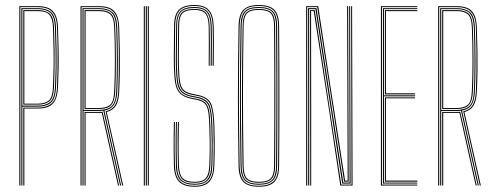

<svg xmlns="http://www.w3.org/2000/svg" viewBox="-20 -720 1911 745"><path d="M55 0V-696H128.2Q150.5 -696 167.4 -689.2Q184.2 -682.5 194 -664.6Q203.8 -646.8 205 -613.5Q206.8 -565.8 207.4 -527.5Q208 -489.2 207.4 -454.2Q206.8 -419.2 205 -381.2Q203.5 -349 194.1 -331Q184.8 -313 167.9 -305.9Q151 -298.8 127.2 -298.8H74.5V0H70.5V-302.5H127.2Q160.2 -302.5 179.8 -318.4Q199.2 -334.2 201.2 -381.5Q202.5 -410.5 203.1 -445.2Q203.8 -480 203.5 -521.8Q203.2 -563.5 201.2 -613.2Q200.2 -644.2 191.2 -661.4Q182.2 -678.5 166.2 -685.4Q150.2 -692.2 128.2 -692.2H59V0ZM62.8 0V-688.2H128.2Q159.2 -688.2 177.4 -673.6Q195.5 -659 197.2 -613.2Q199 -565.8 199.5 -526.8Q200 -487.8 199.5 -452.8Q199 -417.8 197.2 -381.2Q195.2 -336 177.2 -321.1Q159.2 -306.2 127.2 -306.2H66.8V0ZM66.8 -310.2H127.2Q157.8 -310.2 174.6 -324.2Q191.5 -338.2 193.5 -382Q195.2 -417 195.8 -452.8Q196.2 -488.5 195.6 -528Q195 -567.5 193.2 -613Q191.5 -657 174.8 -670.8Q158 -684.5 128.2 -684.5H66.8ZM70.5 -314V-680.8H128.2Q155.5 -680.8 171.8 -668.1Q188 -655.5 189.5 -612.8Q191.2 -565.5 191.8 -525.2Q192.2 -485 191.6 -449.8Q191 -414.5 189.5 -382Q187.8 -341 172.4 -327.5Q157 -314 127.2 -314ZM74.5 -317.8H127.2Q155.8 -317.8 169.8 -330.5Q183.8 -343.2 185.5 -380.8Q187.2 -418.2 187.9 -454.1Q188.5 -490 187.9 -528.9Q187.2 -567.8 185.5 -614Q184.2 -649 171.4 -662.9Q158.5 -676.8 128.2 -676.8H74.5Z M292.5 0V-696H365.8Q389.2 -696 406 -688.9Q422.8 -681.8 432 -663.8Q441.2 -645.8 442.5 -613.5Q444.2 -564.5 444.9 -523.5Q445.5 -482.5 445 -444Q444.5 -405.5 442.5 -364Q441 -329.5 429.9 -310.6Q418.8 -291.8 394.2 -285.2L458 0H454L389.8 -288Q414.2 -293.2 425.8 -311.5Q437.2 -329.8 438.8 -364.5Q440.2 -398.8 440.9 -438.8Q441.5 -478.8 441 -522.8Q440.5 -566.8 438.8 -613.2Q437.8 -644.8 428.5 -661.9Q419.2 -679 403.4 -685.6Q387.5 -692.2 365.8 -692.2H296.5V0ZM308 0V-285.8H364.2Q368.2 -285.8 371.8 -285.9Q375.2 -286 378 -286.2L442 0H438L375 -282.2Q372.5 -282 369.8 -282Q367 -282 364.2 -282H312V0ZM300.2 0V-688.2H365.8Q396.2 -688.2 414.6 -673.9Q433 -659.5 434.8 -613.2Q437.2 -547 437.4 -485.6Q437.5 -424.2 434.8 -363Q433.2 -329.5 421.4 -312.2Q409.5 -295 385 -291L450 0H446L381 -290.5Q377.8 -290.2 373.8 -289.9Q369.8 -289.5 364.8 -289.5H304.2V0ZM304.2 -293.5H364.8Q396.5 -293.5 412.9 -308Q429.2 -322.5 431 -364.8Q433.5 -417.8 433.5 -480.9Q433.5 -544 431 -611Q429.2 -656.5 412.6 -670.5Q396 -684.5 365.8 -684.5H304.2ZM308 -297.2V-680.8H365.8Q393.8 -680.8 409.6 -667.9Q425.5 -655 427 -613Q429.5 -546.2 429.6 -483.8Q429.8 -421.2 427 -364.2Q425.2 -327.2 411.4 -312.2Q397.5 -297.2 364.8 -297.2ZM312 -301H364.8Q392.2 -301 406.8 -312.8Q421.2 -324.5 423 -365Q425.8 -422.2 425.8 -483.9Q425.8 -545.5 423.2 -612.8Q421.8 -652.8 407 -664.8Q392.2 -676.8 365.8 -676.8H312Z M553.5 0V-696H557.5V0ZM538 0V-696H542V0ZM545.8 0V-696H549.8V0Z M735 4.5Q693.8 4.5 674.9 -14.9Q656 -34.2 654.8 -78.2Q654 -107.8 653.8 -135.6Q653.5 -163.5 653.8 -191Q654 -218.5 654.8 -246.5H658.8Q657.8 -210 657.5 -184.6Q657.2 -159.2 657.6 -135.2Q658 -111.2 658.8 -78.2Q660 -36 677.8 -17.6Q695.5 0.8 735 0.8Q772.2 0.8 789.5 -17.8Q806.8 -36.2 808 -78.5Q809.2 -116 809.2 -149.8Q809.2 -183.5 808 -231.2Q806.8 -284.2 797.2 -311.4Q787.8 -338.5 750.5 -347L721.2 -352.8Q700.2 -358 689.6 -368.1Q679 -378.2 675.2 -399.5Q671.5 -420.8 670.5 -459.8Q669.8 -492 670.5 -535.8Q671.2 -579.5 671.2 -618.5Q671.2 -656 685 -670.6Q698.8 -685.2 734.2 -685.2Q767.2 -685.2 779.9 -669.5Q792.5 -653.8 793.5 -617.2Q794.2 -589.2 794.2 -550.6Q794.2 -512 793.5 -465H789.8Q790.2 -507.5 790.2 -551.8Q790.2 -596 789.8 -617.2Q788.8 -655 775.9 -668.2Q763 -681.5 734.2 -681.5Q700.5 -681.5 687.8 -667.9Q675 -654.2 675 -618.5Q675 -579.2 674.2 -535.4Q673.5 -491.5 674.2 -460.8Q675.2 -421.2 679.1 -400.5Q683 -379.8 693 -370.6Q703 -361.5 722.2 -356.8L751.2 -350.8Q791.2 -341.5 800.9 -313Q810.5 -284.5 811.8 -231.5Q812.8 -195.5 813 -174.5Q813.2 -153.5 813 -133Q812.8 -112.5 811.8 -78Q810.5 -36 793.1 -15.8Q775.8 4.5 735 4.5ZM735 -3.2Q699.5 -3.2 681.6 -19.2Q663.8 -35.2 662.5 -79Q661.8 -111.5 661.5 -138Q661.2 -164.5 661.6 -190.4Q662 -216.2 662.8 -246.5H666.5Q665.8 -213.5 665.4 -187.9Q665 -162.2 665.4 -136.9Q665.8 -111.5 666.5 -78.8Q667.8 -38.8 683.5 -22.9Q699.2 -7 735 -7Q772.2 -7 785.6 -25Q799 -43 800 -78.5Q800.8 -106.8 801.1 -124.4Q801.5 -142 801.5 -156Q801.5 -170 801.1 -187.1Q800.8 -204.2 800 -231.5Q798.5 -289.8 788.9 -310.9Q779.2 -332 748.8 -339.2L719.5 -345.2Q694.8 -351.2 682.9 -363.8Q671 -376.2 667.2 -399.5Q663.5 -422.8 662.5 -460.5Q661.8 -491 662.6 -535.5Q663.5 -580 663.5 -618.5Q663.5 -659.2 679.6 -676Q695.8 -692.8 734.2 -692.8Q767.8 -692.8 784 -676.6Q800.2 -660.5 801.5 -617.2Q802 -597.8 802.1 -556.6Q802.2 -515.5 801.5 -465H797.5Q798.2 -517 798.1 -557.5Q798 -598 797.5 -617.2Q796.5 -656.5 782.4 -672.8Q768.2 -689 734.2 -689Q697.2 -689 682.2 -673.4Q667.2 -657.8 667.2 -618.5Q667.2 -579.5 666.5 -535.9Q665.8 -492.2 666.5 -460.5Q667.5 -419.2 672 -397Q676.5 -374.8 687.9 -364.5Q699.2 -354.2 720.5 -349L749.5 -343.2Q785.2 -334.8 794 -309.4Q802.8 -284 804 -231.2Q804.8 -199.2 805.1 -177.2Q805.5 -155.2 805.2 -133.1Q805 -111 804 -78.5Q803 -37 786.5 -20.1Q770 -3.2 735 -3.2ZM735 -10.8Q700 -10.8 685.8 -26.1Q671.5 -41.5 670.5 -78.5Q669.8 -111.5 669.4 -134.2Q669 -157 669.2 -182Q669.5 -207 670.5 -246.5H674.2Q673.2 -203.2 673.1 -165.6Q673 -128 674.2 -78.8Q675.5 -41.8 689.4 -28.1Q703.2 -14.5 735 -14.5Q766.2 -14.5 778.8 -29.2Q791.2 -44 792.2 -78.8Q793.5 -115.2 793.8 -135.5Q794 -155.8 793.6 -175.8Q793.2 -195.8 792.2 -231Q791 -287 782.6 -306.2Q774.2 -325.5 747 -331.8L717.8 -337.8Q690.5 -344.5 677.4 -358.6Q664.2 -372.8 660 -397.4Q655.8 -422 654.8 -460.2Q654 -491.5 654.8 -535.9Q655.5 -580.2 655.5 -618.8Q655.5 -662.8 673.8 -681.6Q692 -700.5 734.2 -700.5Q773 -700.5 790.5 -681.1Q808 -661.8 809.2 -617.8Q809.8 -598 809.9 -555Q810 -512 809.2 -465H805.2Q806 -512 806 -552.4Q806 -592.8 805.2 -617.8Q804.2 -660.8 787.5 -678.8Q770.8 -696.8 734.2 -696.8Q694 -696.8 676.8 -678.9Q659.5 -661 659.5 -618.5Q659.5 -580 658.8 -536.1Q658 -492.2 658.8 -460.5Q659.8 -422.2 663.6 -398.4Q667.5 -374.5 679.9 -361.2Q692.2 -348 718.5 -341.5L747.8 -335.5Q766.8 -331.2 776.9 -321.6Q787 -312 791.1 -291Q795.2 -270 796.2 -231Q797 -198.8 797.2 -175.9Q797.5 -153 797.4 -131Q797.2 -109 796.2 -78.8Q795.2 -41.2 781.2 -26Q767.2 -10.8 735 -10.8Z M984.2 4.5Q942 4.5 924.2 -14.2Q906.5 -33 905.8 -75.8Q904.5 -146.2 903.9 -212.6Q903.2 -279 903.2 -344.6Q903.2 -410.2 903.9 -478.1Q904.5 -546 905.8 -619.5Q906.5 -662.8 924.2 -681.6Q942 -700.5 984.2 -700.5Q1027.8 -700.5 1045.2 -681.1Q1062.8 -661.8 1063 -619.5Q1063.5 -539 1063.9 -471.4Q1064.2 -403.8 1064.2 -341.2Q1064.2 -278.8 1063.9 -214.2Q1063.5 -149.8 1063 -75.8Q1062.8 -34.5 1045.5 -15Q1028.2 4.5 984.2 4.5ZM984.2 0.8Q1024.5 0.8 1041.8 -16.9Q1059 -34.5 1059.2 -75.8Q1059.8 -135.5 1060 -202.9Q1060.2 -270.2 1060.2 -341Q1060.2 -411.8 1060 -482.5Q1059.8 -553.2 1059.2 -619.5Q1059 -659.8 1042.4 -678.2Q1025.8 -696.8 984.2 -696.8Q941.5 -696.8 926 -677.9Q910.5 -659 909.8 -619.5Q908.2 -537.8 907.6 -469.6Q907 -401.5 907 -339.2Q907 -277 907.8 -213.1Q908.5 -149.2 909.8 -75.8Q910.5 -37.2 925.9 -18.2Q941.2 0.8 984.2 0.8ZM984.2 -3.2Q946.2 -3.2 930.2 -19.5Q914.2 -35.8 913.5 -75.8Q912.2 -146 911.6 -213.6Q911 -281.2 911 -348.1Q911 -415 911.6 -482.4Q912.2 -549.8 913.5 -619.2Q914.2 -660 930 -676.4Q945.8 -692.8 984.2 -692.8Q1022.8 -692.8 1038.9 -676.2Q1055 -659.8 1055.2 -619.5Q1055.8 -554 1056 -488.5Q1056.2 -423 1056.2 -356.1Q1056.2 -289.2 1056 -219.5Q1055.8 -149.8 1055.2 -75.8Q1055 -36.2 1039 -19.8Q1023 -3.2 984.2 -3.2ZM984.2 -7Q1022.2 -7 1036.6 -22.9Q1051 -38.8 1051.2 -75.8Q1051.8 -153 1052.1 -217.2Q1052.5 -281.5 1052.5 -342.5Q1052.5 -403.5 1052.2 -470.2Q1052 -537 1051.2 -619.5Q1051 -656.8 1036.8 -672.9Q1022.5 -689 984.2 -689Q946.2 -689 932.2 -673.1Q918.2 -657.2 917.5 -619.2Q915.8 -518.5 915.1 -431.9Q914.5 -345.2 915.1 -259.5Q915.8 -173.8 917.5 -75.8Q918 -38 932.6 -22.5Q947.2 -7 984.2 -7ZM984.2 -10.8Q951 -10.8 936.5 -24.2Q922 -37.8 921.2 -76Q920 -148 919.4 -214.5Q918.8 -281 918.8 -346.1Q918.8 -411.2 919.5 -478.8Q920.2 -546.2 921.5 -620Q922 -656.8 935.8 -671Q949.5 -685.2 984.2 -685.2Q1019 -685.2 1033.1 -671.1Q1047.2 -657 1047.5 -619.2Q1048 -559.5 1048.2 -491.4Q1048.5 -423.2 1048.5 -351.6Q1048.5 -280 1048.2 -209.8Q1048 -139.5 1047.5 -75.8Q1047.2 -38.5 1032.9 -24.6Q1018.5 -10.8 984.2 -10.8ZM984.2 -14.5Q1017.8 -14.5 1030.5 -27.8Q1043.2 -41 1043.5 -75.8Q1044.2 -177 1044.5 -263.2Q1044.8 -349.5 1044.5 -435Q1044.2 -520.5 1043.5 -619.2Q1043.2 -654.8 1030.5 -668.1Q1017.8 -681.5 984.2 -681.5Q951.2 -681.5 938.5 -668.2Q925.8 -655 925.2 -619.2Q924 -550 923.4 -483.9Q922.8 -417.8 922.8 -351.9Q922.8 -286 923.4 -217.8Q924 -149.5 925.2 -76Q925.8 -40.2 938.9 -27.4Q952 -14.5 984.2 -14.5Z M1168 0V-696H1214.8L1258 -412L1319 -19H1329L1327.8 -415L1326.8 -696H1330.8L1331.8 -415L1333 -15.2H1315.2L1211 -692.2H1172V0ZM1175.8 0V-297.8L1175.5 -688.5H1208L1312 -11.5H1336.5L1335.5 -415L1334.8 -696H1338.5L1339.2 -415L1340.5 -7.5H1308L1204.2 -684.5H1179.5L1179.8 -297.8V0ZM1183.8 0 1183.5 -297.8 1183.2 -680.8H1201.2L1304.2 -3.8H1344L1342.5 -696H1346.2L1348 0H1300.5L1255.8 -299L1197.5 -677H1187L1187.5 -297.8V0Z M1458 0V-696H1599.2V-692.2H1462V-3.8H1599.2V0ZM1473.5 -15.2V-342.2H1590.8V-338.5H1477.5V-19.2H1599.2V-15.2ZM1465.8 -7.8V-688.2H1599.2V-684.5H1469.8V-350H1590.8V-346.2H1469.8V-11.5H1599.2V-7.8ZM1473.5 -353.8V-680.8H1599.2V-676.8H1477.5V-357.8H1590.8V-353.8Z M1680.2 0V-696H1753.5Q1777 -696 1793.8 -688.9Q1810.5 -681.8 1819.8 -663.8Q1829 -645.8 1830.2 -613.5Q1832 -564.5 1832.6 -523.5Q1833.2 -482.5 1832.8 -444Q1832.2 -405.5 1830.2 -364Q1828.8 -329.5 1817.6 -310.6Q1806.5 -291.8 1782 -285.2L1845.8 0H1841.8L1777.5 -288Q1802 -293.2 1813.5 -311.5Q1825 -329.8 1826.5 -364.5Q1828 -398.8 1828.6 -438.8Q1829.2 -478.8 1828.8 -522.8Q1828.2 -566.8 1826.5 -613.2Q1825.5 -644.8 1816.2 -661.9Q1807 -679 1791.1 -685.6Q1775.2 -692.2 1753.5 -692.2H1684.2V0ZM1695.8 0V-285.8H1752Q1756 -285.8 1759.5 -285.9Q1763 -286 1765.8 -286.2L1829.8 0H1825.8L1762.8 -282.2Q1760.2 -282 1757.5 -282Q1754.8 -282 1752 -282H1699.8V0ZM1688 0V-688.2H1753.5Q1784 -688.2 1802.4 -673.9Q1820.8 -659.5 1822.5 -613.2Q1825 -547 1825.1 -485.6Q1825.2 -424.2 1822.5 -363Q1821 -329.5 1809.1 -312.2Q1797.2 -295 1772.8 -291L1837.8 0H1833.8L1768.8 -290.5Q1765.5 -290.2 1761.5 -289.9Q1757.5 -289.5 1752.5 -289.5H1692V0ZM1692 -293.5H1752.5Q1784.2 -293.5 1800.6 -308Q1817 -322.5 1818.8 -364.8Q1821.2 -417.8 1821.2 -480.9Q1821.2 -544 1818.8 -611Q1817 -656.5 1800.4 -670.5Q1783.8 -684.5 1753.5 -684.5H1692ZM1695.8 -297.2V-680.8H1753.5Q1781.5 -680.8 1797.4 -667.9Q1813.2 -655 1814.8 -613Q1817.2 -546.2 1817.4 -483.8Q1817.5 -421.2 1814.8 -364.2Q1813 -327.2 1799.1 -312.2Q1785.2 -297.2 1752.5 -297.2ZM1699.8 -301H1752.5Q1780 -301 1794.5 -312.8Q1809 -324.5 1810.8 -365Q1813.5 -422.2 1813.5 -483.9Q1813.5 -545.5 1811 -612.8Q1809.5 -652.8 1794.8 -664.8Q1780 -676.8 1753.5 -676.8H1699.8Z"/></svg>

Font: Big Shoulders Inline Display SC Thin
Style: Regular
Weight: 100
Designer: Patric King
Foundry: XO Type Co
Version: Version 2.002